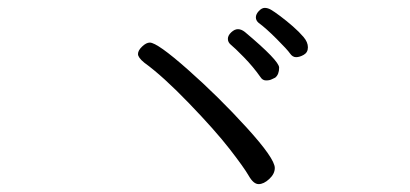

<svg xmlns="http://www.w3.org/2000/svg" viewBox="-20 -641 1040 487"><path d="M346 -482Q330 -495 330 -504Q330 -513 340.5 -523Q351 -533 360 -533Q379 -533 456.5 -464.5Q534 -396 605.5 -317.5Q677 -239 677 -215Q677 -200 663 -187Q649 -174 636 -174Q623 -174 611 -195Q599 -216 562.5 -263Q526 -310 459.5 -379Q393 -448 346 -482ZM678 -444Q675 -443 669.5 -440Q664 -437 655 -437Q646 -437 641 -445Q622 -472 598.5 -496Q575 -520 565 -528Q558 -534 558 -542.5Q558 -551 566.5 -559Q575 -567 583.5 -567Q592 -567 601 -560Q688 -487 688 -469.5Q688 -452 678 -444ZM636 -583Q629 -589 629 -597Q629 -605 636.5 -613Q644 -621 651.5 -621Q659 -621 667 -616.5Q675 -612 691 -600Q707 -588 723 -574Q739 -560 750 -547Q761 -534 761 -521Q761 -508 750.5 -502Q740 -496 731 -496Q722 -496 715.5 -505.5Q709 -515 681.5 -542.5Q654 -570 636 -583Z"/></svg>

Font: LXGW WenKai Mono Lite
Style: Regular
Weight: 400
Monospace: yes
Designer: LXGW / Fontworks Inc.
Foundry: LXGW / Fontworks Inc.
Version: Version 1.520; June 14, 2025